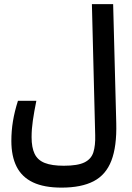

<svg xmlns="http://www.w3.org/2000/svg" viewBox="-20 -713 626 908"><path d="M271 174.3Q188.5 174.3 136 149.4Q83.5 124.5 58.6 75.2Q33.7 25.9 33.7 -46.4Q33.7 -94.2 41.3 -140.1Q48.8 -186 64.9 -236.3H151.9Q141.1 -183.1 135.3 -142.6Q129.4 -102.1 129.4 -64.5Q129.4 -15.1 143.8 14.6Q158.2 44.4 191.7 57.6Q225.1 70.8 281.7 70.8Q347.7 70.8 379.6 54.9Q411.6 39.1 421.6 7.1Q431.6 -24.9 430.2 -73.7L414.6 -693.4H515.1L529.8 -130.9Q532.7 -20.5 506.8 46.6Q481 113.8 422.9 144Q364.7 174.3 271 174.3Z"/></svg>

Font: Cascadia Mono
Style: Regular
Weight: 400
Monospace: yes
Designer: Aaron Bell
Foundry: Saja Typeworks
Version: Version 2404.023